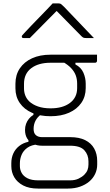

<svg xmlns="http://www.w3.org/2000/svg" viewBox="-20 -850 640 1120"><path d="M126 -92Q126 -111 132 -127.5Q138 -144 149 -157.5Q160 -171 175 -180V-199L220 -183Q198 -167 187 -145.5Q176 -124 176 -98Q176 -73 189.5 -61.5Q203 -50 225 -50H390Q442 -50 477 -32.5Q512 -15 529.5 16.5Q547 48 547 89V110Q547 139 535 164.5Q523 190 500.5 209Q478 228 446.5 239Q415 250 376 250H202Q150 250 115.5 232Q81 214 63.5 184.5Q46 155 46 119V102Q46 71 57.5 45.5Q69 20 91.5 2Q114 -16 146 -23V-48L203 -8Q163 -5 139.5 12Q116 29 106 53Q96 77 96 102V119Q96 140 106.5 159Q117 178 140.5 190Q164 202 203 202H389Q418 202 438.5 192Q459 182 472 169Q485 156 490.5 141.5Q496 127 496 110V91Q496 53 472 26.5Q448 0 389 0H225Q197 0 174.5 -10.5Q152 -21 139 -41.5Q126 -62 126 -92ZM345 -490H420V-474Q453 -457 466.5 -426Q480 -395 480 -362V-336Q480 -287 454.5 -250Q429 -213 383 -192.5Q337 -172 275 -172Q213 -172 167 -192Q121 -212 95.5 -249Q70 -286 70 -335V-361Q70 -413 95.5 -451Q121 -489 167 -510Q213 -531 275 -531Q343 -531 411 -531Q479 -531 546 -531Q546 -522 546 -513Q546 -504 546 -495Q546 -491 543 -487.5Q540 -484 535 -484Q492 -484 448.5 -484Q405 -484 362 -484Q319 -484 275 -484Q204 -484 162 -452Q120 -420 120 -361V-335Q120 -312 127.5 -293Q135 -274 150 -259Q170 -240 201.5 -229Q233 -218 275 -218Q346 -218 388 -249.5Q430 -281 430 -336V-362Q430 -388 422 -410Q414 -432 395.5 -452Q377 -472 345 -490ZM287 -830Q296 -830 305 -830Q314 -830 323 -830Q331 -830 336.5 -826Q342 -822 356 -808Q364 -799 384 -778.5Q404 -758 429.5 -731Q455 -704 481 -677Q507 -650 528 -628Q516 -628 506 -628Q496 -628 484 -628Q473 -628 467.5 -630Q462 -632 455 -639Q439 -655 395 -700Q351 -745 291 -806L332 -785H289L330 -806Q269 -745 227.5 -702.5Q186 -660 154 -628H117Q113 -628 111 -629Q109 -630 108 -632.5Q107 -635 107 -637Q107 -641 111 -645.5Q115 -650 129 -665Q142 -679 163.5 -701.5Q185 -724 209.5 -749Q234 -774 255 -796Q276 -818 287 -830Z"/></svg>

Font: Recursive Monospace Light
Style: Regular
Weight: 300
Version: Version 1.047